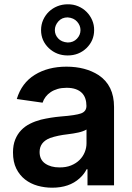

<svg xmlns="http://www.w3.org/2000/svg" viewBox="-20 -863 615 894"><path d="M223 11Q187.9 11 155 1.8Q122.2 -7.5 96.8 -27.2Q71.4 -46.9 55.9 -77.9Q40.5 -109 40.5 -153.1Q40.5 -187.5 50.8 -213.1Q61.1 -238.6 78.7 -256.9Q96.2 -275.2 119.9 -286.9Q143.5 -298.7 170.5 -305.8Q215.6 -316.4 263.8 -320.7Q332.7 -326 357.2 -334.9Q382.5 -344.1 382.5 -370Q382.5 -388.5 377.3 -403.9Q372.2 -419.4 361 -430.6Q349.8 -441.8 332.2 -448Q314.6 -454.2 290.1 -454.2Q267 -454.2 248.6 -448.9Q230.1 -443.5 216.1 -434.1Q202.1 -424.7 192.5 -412.1Q182.9 -399.5 178.3 -384.9L58.2 -402Q80.6 -476.6 142 -514.6Q203.5 -552.6 289.4 -552.6Q377.8 -552.6 439.3 -513.1Q511 -465.2 511 -365.1V0H387.4V-74.9H383.2Q371.8 -51.8 350.5 -32.7Q302.6 11 223 11ZM295.1 -604.8Q243.6 -604.8 207.4 -638.8Q171.2 -673.3 171.2 -722.7Q171.2 -748.6 181.1 -770.6Q191.1 -792.6 207.9 -808.8Q224.8 -824.9 247.3 -834Q269.9 -843 295.1 -843Q321.4 -843.4 344.1 -833.8Q366.8 -824.2 383.3 -807.5Q399.9 -790.8 409.3 -768.8Q418.7 -746.8 418.3 -722.7Q418.3 -673.7 382.5 -638.8Q346.6 -604.8 295.1 -604.8ZM256.4 -83.5Q287.3 -83.1 310.9 -92.7Q334.5 -102.3 350.5 -118.3Q366.5 -134.2 374.6 -154.5Q382.8 -174.7 382.8 -195.7V-259.9Q367.9 -251.1 345.3 -246.1Q322.8 -241.1 295.8 -237.9Q248.6 -232.6 213.4 -220.5Q164.4 -201.3 164.4 -155.2Q164.4 -119.7 190.3 -101.6Q216.3 -83.5 256.4 -83.5ZM295.1 -665.1Q321.7 -665.1 338.4 -682.9Q354.8 -700.3 354.8 -722.7Q354.8 -744.3 339.1 -762.1Q323.5 -779.8 295.1 -782Q268.1 -782 251.8 -763.5Q235.4 -745 235.4 -722.7Q235.4 -701 250.7 -684.3Q266 -667.3 295.1 -665.1Z"/></svg>

Font: Linik Sans SemiBold
Style: Regular
Weight: 600
Designer: Fonts by Rasmus Andersson / Changes by Cristiano Sobral with parts from Marc Monis
Foundry: rsms
Version: Version 3.020; ttfautohint (v1.6)